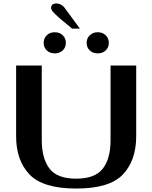

<svg xmlns="http://www.w3.org/2000/svg" viewBox="-20 -1078 878 1108"><path d="M73 -292V-700H221V-269Q221 -166 264.5 -106.5Q308 -47 420 -47Q528 -47 573 -104.5Q618 -162 618 -269V-700H766V-292Q766 -152 689 -71Q612 10 420 10Q228 10 150.5 -71Q73 -152 73 -292ZM325 -972Q297 -997 286 -1009.5Q275 -1022 275 -1032Q275 -1058 306 -1058Q319 -1058 331.5 -1051.5Q344 -1045 352 -1034L441 -913H396ZM232 -831Q232 -857 250 -874.5Q268 -892 296 -892Q324 -892 342 -874.5Q360 -857 360 -831Q360 -804 342 -787Q324 -770 296 -770Q268 -770 250 -787Q232 -804 232 -831ZM480 -831Q480 -857 498 -874.5Q516 -892 544 -892Q572 -892 590 -874.5Q608 -857 608 -831Q608 -804 590 -787Q572 -770 544 -770Q516 -770 498 -787Q480 -804 480 -831Z"/></svg>

Font: Fahkwang SemiBold
Style: Regular
Weight: 600
Designer: Suppakit Chalermlarp | Katatrad Co.,Ltd.
Foundry: Cadson Demak Co.,Ltd.
Version: Version 1.000; ttfautohint (v1.6)